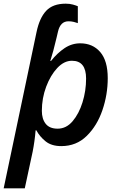

<svg xmlns="http://www.w3.org/2000/svg" viewBox="-47 -786 654 1046"><path d="M-27 240H88L131 40Q142 -16 147 -76H151Q170 -41 202 -15.5Q234 10 287 10Q369 10 425.5 -45.5Q482 -101 511 -186Q540 -271 540 -360Q540 -455 499 -502.5Q458 -550 390 -550Q344 -550 304.5 -523.5Q265 -497 231 -454H227Q243 -503 261 -580L269 -614Q282 -670 326 -670Q342 -670 355.5 -666.5Q369 -663 377 -660V-752Q368 -756 350.5 -761Q333 -766 311 -766Q241 -766 204.5 -727Q168 -688 152 -611ZM267 -85Q223 -85 202 -111.5Q181 -138 181 -182Q181 -251 204.5 -313.5Q228 -376 265 -415.5Q302 -455 345 -455Q422 -455 422 -358Q422 -291 402.5 -228.5Q383 -166 348.5 -125.5Q314 -85 267 -85Z"/></svg>

Font: Noto Sans UI Medium
Style: Italic
Weight: 500
Italic angle: -12°
Designer: Monotype Design Team
Foundry: Monotype Imaging Inc.
Version: Version 1.901